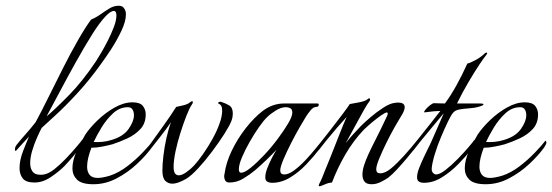

<svg xmlns="http://www.w3.org/2000/svg" viewBox="-20 -633 1921 668"><path d="M100 2Q70 2 59 -12.5Q48 -27 48 -48Q48 -76 60.5 -108Q73 -140 81 -158Q68 -144 56 -131Q44 -118 39 -112Q36 -108 34 -108Q32 -108 32 -113Q32 -121 37 -128Q51 -146 69 -166Q87 -186 104 -208Q124 -245 148.5 -294.5Q173 -344 199.5 -396.5Q226 -449 251.5 -493.5Q277 -538 297 -565Q314 -572 329.5 -583Q345 -594 360.5 -603.5Q376 -613 393 -613Q404 -613 409.5 -607Q415 -601 417 -593Q418 -590 418 -582Q418 -559 402.5 -526Q387 -493 366.5 -461.5Q346 -430 331 -410Q291 -354 249 -308.5Q207 -263 173.5 -232.5Q140 -202 125 -188Q118 -175 108.5 -153.5Q99 -132 92 -108.5Q85 -85 85 -65Q85 -48 93 -36.5Q101 -25 120 -25Q123 -25 126 -25Q129 -25 133 -26Q150 -29 170 -45Q190 -61 210 -82Q230 -103 246 -122Q253 -130 259 -137.5Q265 -145 267 -148Q274 -141 266.5 -130.5Q259 -120 254 -113Q247 -104 234 -88.5Q221 -73 204 -55Q185 -36 157 -17Q129 2 100 2ZM142 -228Q173 -254 220.5 -302.5Q268 -351 314 -420Q319 -428 330.5 -447Q342 -466 354.5 -490.5Q367 -515 376 -538.5Q385 -562 385 -579Q385 -595 376 -595Q365 -595 347 -576Q326 -554 299.5 -511.5Q273 -469 244 -417Q215 -365 188.5 -315Q162 -265 142 -228Z M305 8Q264 8 248 -8Q232 -24 232 -47Q232 -76 247.5 -109Q263 -142 277 -165Q293 -189 320 -215Q347 -241 379 -259Q411 -277 441 -277Q467 -277 477 -264.5Q487 -252 487 -235Q487 -204 468.5 -184Q450 -164 423 -151.5Q396 -139 371 -131Q356 -127 336 -123Q316 -119 298 -119Q291 -101 287 -84Q283 -67 283 -53Q283 -36 291.5 -25Q300 -14 320 -14Q328 -14 339 -16Q350 -18 363 -22Q393 -32 422 -54Q451 -76 475.5 -101.5Q500 -127 513 -144Q516 -141 516 -137Q516 -132 509 -121Q489 -93 457 -63Q425 -33 386 -12.5Q347 8 305 8ZM306 -139Q319 -138 335.5 -139.5Q352 -141 368 -146Q409 -158 427.5 -184.5Q446 -211 446 -232Q446 -244 441 -252Q436 -260 425 -260Q396 -260 373 -238.5Q350 -217 333 -189Q316 -161 306 -139Z M579 6Q565 6 555 -4Q545 -14 545 -39Q545 -61 548.5 -91Q552 -121 559 -152.5Q566 -184 575 -208Q558 -183 537 -156.5Q516 -130 502 -112Q499 -108 497 -108Q495 -108 495 -113Q495 -121 500 -128Q521 -157 547.5 -194Q574 -231 593 -261Q604 -263 619.5 -267Q635 -271 642 -278Q647 -281 648 -281Q651 -281 651 -277.5Q651 -274 648 -270Q639 -257 628.5 -230Q618 -203 607.5 -170Q597 -137 590.5 -105.5Q584 -74 584 -52Q584 -36 589 -29.5Q594 -23 602 -23Q613 -23 628.5 -34Q644 -45 655 -57Q669 -72 686.5 -97Q704 -122 719.5 -150Q735 -178 743 -201Q749 -217 751 -228.5Q753 -240 753 -247Q753 -259 750 -264Q747 -269 745 -270Q739 -272 739 -275Q739 -277 743 -278.5Q747 -280 751 -278Q764 -274 777 -266.5Q790 -259 790 -238Q790 -233 789 -226.5Q788 -220 785 -212Q779 -196 760.5 -167Q742 -138 718 -106Q694 -74 670 -48Q646 -22 628 -11Q616 -4 603 1Q590 6 579 6Z M927 3Q917 3 910 -1Q903 -5 903 -16Q903 -30 910 -48Q917 -66 926 -83.5Q935 -101 942 -112Q907 -75 869 -42Q850 -26 827 -12Q804 2 778 2Q768 2 764 -4.5Q760 -11 760 -20Q760 -25 761 -27Q766 -66 786 -108Q806 -150 835 -187Q864 -224 894 -247Q928 -273 969 -273H1084Q1089 -273 1089 -269Q1089 -261 1080 -261Q1070 -261 1060 -248.5Q1050 -236 1045 -228Q1038 -217 1023 -191Q1008 -165 992.5 -134.5Q977 -104 966 -78Q955 -52 955 -40Q955 -26 969 -26Q984 -26 1003 -40Q1022 -54 1041.5 -74.5Q1061 -95 1077.5 -115.5Q1094 -136 1104 -148Q1110 -142 1103.5 -131.5Q1097 -121 1092 -115Q1072 -89 1046 -61.5Q1020 -34 989.5 -15.5Q959 3 927 3ZM819 -32Q831 -32 852.5 -49.5Q874 -67 899 -93.5Q924 -120 946 -149.5Q968 -179 982.5 -203.5Q997 -228 997 -241Q997 -252 990.5 -256Q984 -260 974 -260Q958 -260 939.5 -248.5Q921 -237 910 -226Q898 -215 881.5 -191.5Q865 -168 849 -140Q833 -112 822 -86Q811 -60 811 -44Q811 -32 819 -32Z M1091 15Q1087 15 1091 6Q1096 -3 1100.5 -14Q1105 -25 1110 -38Q1120 -62 1132 -92Q1144 -122 1155 -150.5Q1166 -179 1174.5 -199.5Q1183 -220 1186 -226Q1172 -211 1152.5 -188.5Q1133 -166 1116 -145Q1099 -124 1090 -112Q1087 -108 1085 -108Q1083 -108 1083 -113Q1083 -121 1088 -128Q1107 -152 1130.5 -182Q1154 -212 1173 -237.5Q1192 -263 1197 -271Q1208 -273 1229.5 -277Q1251 -281 1259 -288Q1262 -291 1265 -291Q1267 -291 1267.5 -287.5Q1268 -284 1265 -280Q1259 -273 1244.5 -247.5Q1230 -222 1213.5 -191Q1197 -160 1183 -135Q1195 -151 1209 -166Q1223 -181 1236 -195Q1248 -207 1269 -225Q1290 -243 1313 -258Q1336 -273 1353 -275Q1357 -276 1360.5 -276Q1364 -276 1366 -276Q1388 -276 1388 -260Q1388 -248 1375 -228Q1368 -217 1353.5 -191.5Q1339 -166 1324.5 -136.5Q1310 -107 1299.5 -81.5Q1289 -56 1289 -44Q1289 -30 1303 -30Q1320 -30 1340.5 -47Q1361 -64 1385 -90.5Q1409 -117 1433 -147Q1435 -145 1435 -140Q1435 -133 1430.5 -126.5Q1426 -120 1422 -115Q1412 -102 1395.5 -82.5Q1379 -63 1362 -44.5Q1345 -26 1331 -15Q1321 -8 1305 0Q1289 8 1273 8Q1255 8 1248 -1.5Q1241 -11 1241 -25Q1241 -41 1247 -59Q1253 -77 1260.5 -93.5Q1268 -110 1272 -118Q1290 -153 1305 -184Q1320 -215 1326 -228Q1329 -234 1329 -238Q1329 -245 1318 -239Q1307 -233 1291.5 -221Q1276 -209 1263 -197.5Q1250 -186 1246 -182Q1209 -143 1181.5 -95.5Q1154 -48 1135 2Q1122 3 1109 9Q1096 15 1091 15Z M1455 3Q1445 3 1438 -1Q1431 -5 1431 -16Q1431 -30 1438.5 -49Q1446 -68 1455 -87Q1464 -106 1470 -118Q1475 -127 1483.5 -146.5Q1492 -166 1501.5 -187.5Q1511 -209 1517.5 -224Q1524 -239 1524 -239Q1515 -229 1500.5 -211Q1486 -193 1469.5 -173.5Q1453 -154 1439.5 -137Q1426 -120 1420 -112Q1417 -108 1415 -108Q1413 -108 1413 -113Q1413 -121 1418 -128Q1430 -143 1447 -164.5Q1464 -186 1481.5 -208Q1499 -230 1512 -247Q1504 -247 1491.5 -246Q1479 -245 1469 -243.5Q1459 -242 1458 -242Q1453 -242 1459 -250Q1465 -258 1475 -266Q1485 -274 1490 -274Q1491 -274 1506 -273.5Q1521 -273 1528 -273Q1548 -300 1567.5 -335Q1587 -370 1606 -412Q1614 -413 1633.5 -423.5Q1653 -434 1664 -445Q1669 -450 1672 -450Q1678 -450 1672 -442Q1665 -434 1648 -408.5Q1631 -383 1610 -347.5Q1589 -312 1570 -273H1651Q1662 -273 1662 -270Q1662 -266 1647 -262Q1630 -257 1611.5 -256Q1593 -255 1577.5 -252Q1562 -249 1555 -239Q1549 -232 1538 -209Q1527 -186 1514.5 -156.5Q1502 -127 1493 -97.5Q1484 -68 1482 -48V-44Q1482 -36 1487 -31Q1492 -26 1497 -26Q1510 -26 1530.5 -42Q1551 -58 1573 -80.5Q1595 -103 1611 -122Q1618 -130 1623.5 -137Q1629 -144 1630 -146Q1632 -142 1632 -140Q1632 -134 1628.5 -127Q1625 -120 1621 -115Q1602 -90 1575 -62.5Q1548 -35 1517.5 -16Q1487 3 1455 3Z M1670 8Q1629 8 1613 -8Q1597 -24 1597 -47Q1597 -76 1612.5 -109Q1628 -142 1642 -165Q1658 -189 1685 -215Q1712 -241 1744 -259Q1776 -277 1806 -277Q1832 -277 1842 -264.5Q1852 -252 1852 -235Q1852 -204 1833.5 -184Q1815 -164 1788 -151.5Q1761 -139 1736 -131Q1721 -127 1701 -123Q1681 -119 1663 -119Q1656 -101 1652 -84Q1648 -67 1648 -53Q1648 -36 1656.5 -25Q1665 -14 1685 -14Q1693 -14 1704 -16Q1715 -18 1728 -22Q1758 -32 1787 -54Q1816 -76 1840.5 -101.5Q1865 -127 1878 -144Q1881 -141 1881 -137Q1881 -132 1874 -121Q1854 -93 1822 -63Q1790 -33 1751 -12.5Q1712 8 1670 8ZM1671 -139Q1684 -138 1700.5 -139.5Q1717 -141 1733 -146Q1774 -158 1792.5 -184.5Q1811 -211 1811 -232Q1811 -244 1806 -252Q1801 -260 1790 -260Q1761 -260 1738 -238.5Q1715 -217 1698 -189Q1681 -161 1671 -139Z"/></svg>

Font: Italianno
Style: Regular
Weight: 400
Designer: Robert E. Leuschke
Foundry: Robert E. Leuschke
Version: Version 1.100; ttfautohint (v1.8.3)